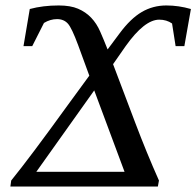

<svg xmlns="http://www.w3.org/2000/svg" viewBox="-20 -682 719 703"><path d="M623 -513 610 -596Q590 -610 563 -610Q509 -610 440 -513L394 -447Q448 -305 475 -233Q517 -122 562 -21L558 1H18L21 -21Q90 -106 228 -297L307 -405L266 -517Q243 -579 229 -595Q214 -612 189 -612Q164 -612 141 -598L98 -513H66L89 -649Q137 -662 195 -662Q238 -662 266 -650Q294 -638 314 -617Q334 -596 347 -566Q359 -539 374 -501L418 -560Q458 -614 499 -638Q540 -662 589 -662Q634 -662 679 -649L655 -513ZM325 -351 113 -53H436Z"/></svg>

Font: Libra Serif Modern
Style: Italic
Weight: 400
Italic angle: -12°
Designer: Stefan Peev, Context Ltd
Foundry: Stefan Peev, Context Ltd
Version: Version 1.000